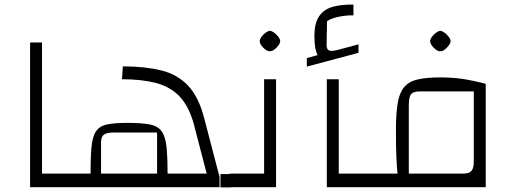

<svg xmlns="http://www.w3.org/2000/svg" viewBox="-20 -815 2246 836"><path d="M111 0V-630H163V-59H273V0ZM273 0V-59Q286 -59 289.5 -51Q293 -43 293 -29Q293 -16 289.5 -8Q286 0 273 0Z M940 1V-57H986V1ZM273 0V-59H880L823 -278Q801 -355 760.5 -396.5Q720 -438 658 -454Q596 -470 511 -470L515 -526Q611 -526 682 -508.5Q753 -491 799.5 -441.5Q846 -392 870 -297L936 -44V0ZM420 -42H664V-238H477Q444 -238 432 -228.5Q420 -219 420 -195ZM374 -42Q374 -123 378 -171Q382 -219 397.5 -242.5Q413 -266 445.5 -273Q478 -280 535 -280Q597 -280 632.5 -273Q668 -266 684.5 -242.5Q701 -219 705.5 -171Q710 -123 710 -42ZM273 0Q260 0 256.5 -8Q253 -16 253 -29Q253 -43 256.5 -51Q260 -59 273 -59ZM986 0V-59Q999 -59 1002.5 -51Q1006 -43 1006 -29Q1006 -16 1002.5 -8Q999 0 986 0Z M986 0V-59H1162L1130 -26V-470H1182V0ZM986 0Q973 0 969.5 -8Q966 -16 966 -29Q966 -43 969.5 -51Q973 -59 986 -59ZM1155 -592Q1147 -591 1136.5 -598.5Q1126 -606 1118.5 -616.5Q1111 -627 1111 -636Q1111 -644 1118.5 -654.5Q1126 -665 1136.5 -672.5Q1147 -680 1155 -681Q1164 -680 1174 -672.5Q1184 -665 1192 -654.5Q1200 -644 1200 -636Q1200 -628 1192 -617Q1184 -606 1173.5 -598.5Q1163 -591 1155 -592Z M1403 0V-470H1455V-59H1565V0ZM1565 0V-59Q1578 -59 1581.5 -51Q1585 -43 1585 -29Q1585 -16 1581.5 -8Q1578 0 1565 0ZM1316 -525V-562L1363 -575Q1356 -588 1352.5 -608Q1349 -628 1349 -658Q1349 -715 1370 -745Q1391 -775 1429.5 -785.5Q1468 -796 1519 -795V-748Q1490 -749 1457 -742.5Q1424 -736 1404 -723L1402 -619Q1402 -599 1413.5 -595Q1425 -591 1452 -598L1541 -622V-585Z M1565 0V-59H1711Q1708 -84 1706 -127.5Q1704 -171 1704 -246Q1704 -317 1711 -362.5Q1718 -408 1738 -433.5Q1758 -459 1796.5 -468.5Q1835 -478 1897 -478Q1945 -478 1989.5 -472Q2034 -466 2095 -450V0ZM1760 -59H1995Q2022 -59 2032.5 -70.5Q2043 -82 2043 -113V-417H1808Q1780 -417 1770 -405Q1760 -393 1760 -356ZM1565 0Q1552 0 1548.5 -8Q1545 -16 1545 -29Q1545 -43 1548.5 -51Q1552 -59 1565 -59ZM1897 -592Q1889 -591 1878.5 -598.5Q1868 -606 1860.5 -616.5Q1853 -627 1853 -636Q1853 -644 1860.5 -654.5Q1868 -665 1878.5 -672.5Q1889 -680 1897 -681Q1906 -680 1916 -672.5Q1926 -665 1934 -654.5Q1942 -644 1942 -636Q1942 -628 1934 -617Q1926 -606 1915.5 -598.5Q1905 -591 1897 -592Z"/></svg>

Font: Changa ExtraLight ExtraLight
Style: Regular
Weight: 250
Version: Version 3.002; ttfautohint (v1.8.2)